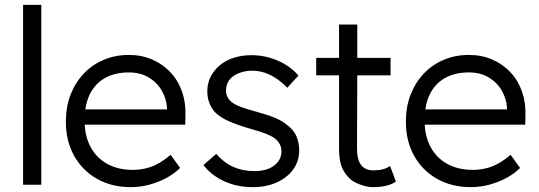

<svg xmlns="http://www.w3.org/2000/svg" viewBox="-20 -760 2216 790"><path d="M75 0V-740H150V0Z M251 -259Q251 -320 270 -369.5Q289 -419 323.5 -456Q358 -493 406 -513.5Q454 -534 510 -534Q563 -534 606.5 -515Q650 -496 681.5 -462.5Q713 -429 729 -383Q745 -337 743 -282L742 -247H307L296 -310H685L667 -293V-317Q665 -353 646 -386.5Q627 -420 592.5 -441Q558 -462 510 -462Q454 -462 413 -439.5Q372 -417 350 -373Q328 -329 328 -264Q328 -202 352 -156.5Q376 -111 420.5 -86Q465 -61 528 -61Q565 -61 601.5 -73.5Q638 -86 682 -123L721 -69Q698 -46 666 -28.5Q634 -11 596 -0.5Q558 10 518 10Q440 10 379.5 -24Q319 -58 285 -119Q251 -180 251 -259Z M817 -81 870 -127Q899 -92 938.5 -74Q978 -56 1027 -56Q1052 -56 1072 -61.5Q1092 -67 1107 -78Q1122 -89 1130 -104Q1138 -119 1138 -137Q1138 -170 1109 -192Q1096 -201 1072 -210.5Q1048 -220 1014 -229Q958 -245 921 -261.5Q884 -278 863 -300Q848 -318 840.5 -339Q833 -360 833 -385Q833 -417 846.5 -444Q860 -471 884.5 -491.5Q909 -512 942.5 -522.5Q976 -533 1015 -533Q1052 -533 1088 -523Q1124 -513 1155 -494Q1186 -475 1208 -449L1162 -399Q1143 -419 1120 -435Q1097 -451 1071.5 -460Q1046 -469 1019 -469Q995 -469 974.5 -463Q954 -457 939.5 -446.5Q925 -436 917.5 -421Q910 -406 910 -388Q910 -373 916 -361Q922 -349 933 -340Q947 -329 972.5 -319.5Q998 -310 1036 -300Q1080 -288 1110.5 -275.5Q1141 -263 1161 -246Q1188 -226 1199.5 -200Q1211 -174 1211 -141Q1211 -97 1186.5 -63Q1162 -29 1119 -9.5Q1076 10 1021 10Q954 10 901 -15Q848 -40 817 -81Z M1281 -522H1375V-659H1450V-522H1587V-450H1450L1449 -148Q1449 -59 1516 -59Q1560 -59 1585 -77L1609 -13Q1577 10 1513 10Q1491 10 1461 -1Q1431 -12 1416 -28Q1392 -53 1383.5 -80.5Q1375 -108 1375 -149V-450H1281Z M1650 -259Q1650 -320 1669 -369.5Q1688 -419 1722.5 -456Q1757 -493 1805 -513.5Q1853 -534 1909 -534Q1962 -534 2005.5 -515Q2049 -496 2080.5 -462.5Q2112 -429 2128 -383Q2144 -337 2142 -282L2141 -247H1706L1695 -310H2084L2066 -293V-317Q2064 -353 2045 -386.5Q2026 -420 1991.5 -441Q1957 -462 1909 -462Q1853 -462 1812 -439.5Q1771 -417 1749 -373Q1727 -329 1727 -264Q1727 -202 1751 -156.5Q1775 -111 1819.5 -86Q1864 -61 1927 -61Q1964 -61 2000.5 -73.5Q2037 -86 2081 -123L2120 -69Q2097 -46 2065 -28.5Q2033 -11 1995 -0.5Q1957 10 1917 10Q1839 10 1778.5 -24Q1718 -58 1684 -119Q1650 -180 1650 -259Z"/></svg>

Font: Mach Light
Style: Regular
Weight: 300
Version: Version 1.002